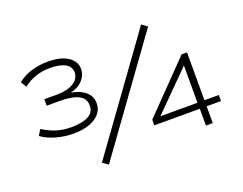

<svg xmlns="http://www.w3.org/2000/svg" viewBox="-115 -948 1507 1192"><g transform="rotate(-20 638.5 -352.5)"><path d="M282 -234Q221 -234 165.5 -250Q110 -266 72 -294L95 -332Q137 -305 182 -290.5Q227 -276 282 -276Q354 -276 394 -297.5Q434 -319 434 -364Q434 -411 392 -432.5Q350 -454 270 -454H182V-497H266Q334 -497 375 -522Q416 -547 416 -590Q416 -627 381 -647Q346 -667 281 -667Q228 -667 184.5 -652Q141 -637 104 -608L81 -645Q119 -677 171 -693Q223 -709 281 -709Q366 -709 413.5 -677.5Q461 -646 461 -595Q461 -557 432.5 -524.5Q404 -492 354 -480V-478Q394 -471 422.5 -454.5Q451 -438 465 -415Q479 -392 479 -362Q479 -323 454 -294Q429 -265 385 -249.5Q341 -234 282 -234ZM420 22 383 -4 905 -727 942 -701ZM1069 0V-111H768V-148L1078 -467H1114V-151H1209V-111H1114V0ZM1068 -151V-401H1072L806 -134V-151Z"/></g></svg>

Font: Nunito Sans 7pt Expanded ExtraLight
Style: Regular
Weight: 250
Width: 7
Designer: Vernon Adams
Foundry: Vernon Adams
Version: Version 3.101;gftools[0.9.27]